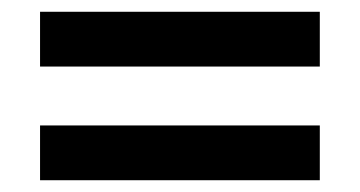

<svg xmlns="http://www.w3.org/2000/svg" viewBox="-20 -515 612 326"><path d="M48 -402V-495H523V-402ZM48 -209V-302H523V-209Z"/></svg>

Font: Noto Sans Thai SemiBold
Style: Regular
Weight: 600
Version: Version 2.001